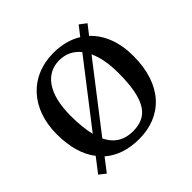

<svg xmlns="http://www.w3.org/2000/svg" viewBox="-133 -629 781 781"><g transform="rotate(-45 257.0 -239.0)"><path d="M65 16 108 -40C146 -7 196 10 258 10C388 10 480 -78 480 -246C480 -326 455 -389 410 -431L442 -472L413 -494L381 -453C347 -474 306 -485 258 -485C123 -485 34 -387 34 -242C34 -168 51 -109 84 -67L37 -6ZM388 -241C388 -78 343 -30 262 -30C213 -30 176 -51 153 -98L364 -371C380 -337 388 -292 388 -241ZM254 -447C292 -447 322 -431 344 -404L139 -139C131 -170 127 -209 127 -255C127 -383 178 -447 254 -447Z"/></g></svg>

Font: STIX Two Math
Style: Regular
Weight: 400
Designer: Ross Mills, John Hudson & Paul Hanslow, Tiro Typeworks Ltd; with portions MicroPress Inc., with additions and correction
Foundry: Tiro Typeworks Ltd
Version: Version 2.02 b142